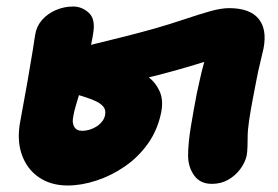

<svg xmlns="http://www.w3.org/2000/svg" viewBox="-20 -552 855 590"><path d="M188 18Q136 18 99 -7.5Q62 -33 46.5 -78.5Q31 -124 43 -183Q54 -242 64 -299Q74 -356 80.5 -396.5Q87 -437 88 -445Q92 -471 109 -490.5Q126 -510 151.5 -521Q177 -532 205 -532Q231 -532 252 -513.5Q273 -495 267 -454Q263 -423 250.5 -377.5Q238 -332 229 -285Q228 -278 223 -261Q218 -244 212.5 -225.5Q207 -207 205 -193Q201 -175 208 -162.5Q215 -150 233 -150Q244 -150 255.5 -153.5Q267 -157 277 -163.5Q287 -170 294 -179Q301 -188 303 -199Q306 -215 296.5 -225.5Q287 -236 270 -243Q259 -248 240.5 -254Q222 -260 203.5 -265.5Q185 -271 173 -273L201 -399Q237 -409 279 -419Q321 -429 366 -440.5Q411 -452 454 -464Q503 -478 546 -492.5Q589 -507 624 -517Q659 -527 684 -527Q747 -527 774 -495Q801 -463 790 -404Q786 -385 779.5 -359Q773 -333 767 -301Q762 -275 756 -243.5Q750 -212 745.5 -182Q741 -152 741 -130Q741 -118 740.5 -101.5Q740 -85 738 -74Q733 -52 718 -32Q703 -12 681 0.5Q659 13 631 13Q595 13 576.5 -13Q558 -39 558 -74Q558 -112 567 -166Q576 -220 585 -266Q590 -288 594.5 -309Q599 -330 604 -348Q609 -366 612.5 -380.5Q616 -395 618 -404L651 -377Q637 -371 602 -360Q567 -349 519 -335.5Q471 -322 416 -309Q361 -296 307.5 -285.5Q254 -275 209 -269L233 -358Q244 -360 259 -361Q274 -362 296 -362Q308 -362 332 -358Q356 -354 383.5 -344Q411 -334 434.5 -316.5Q458 -299 470.5 -271.5Q483 -244 475 -205Q464 -152 434.5 -110.5Q405 -69 363.5 -40.5Q322 -12 276 3Q230 18 188 18Z"/></svg>

Font: Shantell Sans ExtraBold
Style: Italic
Weight: 800
Italic angle: -11°
Designer: Stephen Nixon, Anya Danilova, Shantell Martin
Foundry: Arrow Type
Version: Version 1.011;[c5ecc13dd]